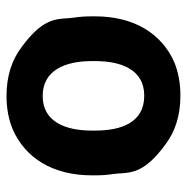

<svg xmlns="http://www.w3.org/2000/svg" viewBox="-12 -566 588 605"><g transform="rotate(-90 282.5 -264.0)"><path d="M32 -269V-259C32 -240 33 -221 36 -203C43 -156 26 -112 131 -36C170 -7 220 10 283 10C323 10 359 3 390 -10C477 -49 533 -134 533 -259V-269C533 -288 532 -307 529 -325C522 -372 539 -416 434 -492C395 -521 345 -538 282 -538C242 -538 207 -531 176 -518C88 -479 32 -394 32 -269ZM392 -269V-259C392 -176 365 -104 283 -104C199 -104 173 -175 173 -259V-269C173 -351 200 -424 282 -424C364 -424 392 -352 392 -269Z"/></g></svg>

Font: Asimov Print
Style: A
Weight: 500
Designer: Google
Version: Version 2.000980: 2014